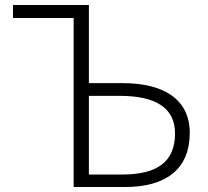

<svg xmlns="http://www.w3.org/2000/svg" viewBox="-20 -749 832 769"><path d="M275 0H481C644 0 740 -71 740 -217C740 -354 631 -416 473 -416H336V-729H32V-677H275ZM336 -50V-365H461C603 -365 681 -317 681 -215C681 -100 609 -50 469 -50Z"/></svg>

Font: Noto Sans KR Light
Style: Regular
Weight: 300
Designer: Ryoko NISHIZUKA 西塚涼子 (kana, bopomofo & ideographs); Paul D. Hunt (Latin, Greek & Cyrillic); Sandoll Communications 산돌커뮤니
Foundry: Adobe
Version: Version 2.004;hotconv 1.0.118;makeotfexe 2.5.65603